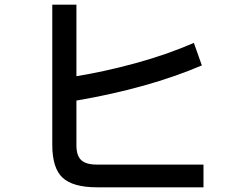

<svg xmlns="http://www.w3.org/2000/svg" viewBox="-20 -801 1040 819"><path d="M848 -99V-2H395Q291 -2 247 -43Q203 -84 203 -183V-781H306V-476Q424 -495 556.5 -531Q689 -567 807 -618L841 -522Q614 -425 306 -372V-181Q306 -137 326.5 -118Q347 -99 392 -99Z"/></svg>

Font: IBM Plex Sans JP Medm
Style: Regular
Weight: 500
Designer: Mike Abbink; Paul van der Laan; Pieter van Rosmalen; Wujin Sim; Yejin Wi; Jinhee Kim; Boomi Park; Yona Kim; Kichan Ma
Foundry: Sandoll Inc.
Version: Version 1.002